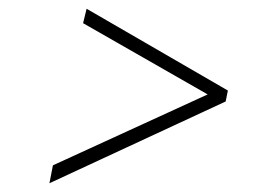

<svg xmlns="http://www.w3.org/2000/svg" viewBox="-20 -550 583 439"><path d="M496 -318 93 -131 101 -172 472 -342 469 -326 170 -497 178 -530 501 -343Z"/></svg>

Font: Be Vietnam Pro Variable Thin
Style: Italic
Weight: 100
Italic angle: -12°
Designer: Lam Bao, Tony Le, Vietanh Nguyen
Foundry: Yellow Type Foundry
Version: Version 1.002